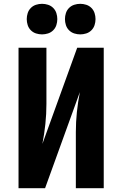

<svg xmlns="http://www.w3.org/2000/svg" viewBox="-20 -985 640 1005"><path d="M77 0V-735H223V-441Q223 -388 217.5 -336Q212 -284 202 -232L384 -735H523V0H377V-294Q377 -347 382.5 -399Q388 -451 398 -503L216 0ZM400 -805Q384 -805 368.5 -810Q353 -815 341.5 -826.5Q330 -838 325 -853.5Q320 -869 320 -885Q320 -901 325 -916.5Q330 -932 341.5 -943.5Q353 -955 368.5 -960Q384 -965 400 -965Q416 -965 431.5 -960Q447 -955 458.5 -943.5Q470 -932 475 -916.5Q480 -901 480 -885Q480 -869 475 -853.5Q470 -838 458.5 -826.5Q447 -815 431.5 -810Q416 -805 400 -805ZM200 -805Q184 -805 168.5 -810Q153 -815 141.5 -826.5Q130 -838 125 -853.5Q120 -869 120 -885Q120 -901 125 -916.5Q130 -932 141.5 -943.5Q153 -955 168.5 -960Q184 -965 200 -965Q216 -965 231.5 -960Q247 -955 258.5 -943.5Q270 -932 275 -916.5Q280 -901 280 -885Q280 -869 275 -853.5Q270 -838 258.5 -826.5Q247 -815 231.5 -810Q216 -805 200 -805Z"/></svg>

Font: Iosevka Curly Heavy Extended
Style: Regular
Weight: 900
Width: 7
Monospace: yes
Designer: Belleve Invis
Foundry: Belleve Invis
Version: Version 11.1.0; ttfautohint (v1.8.3)